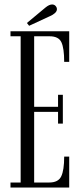

<svg xmlns="http://www.w3.org/2000/svg" viewBox="-20 -840 364 860"><path d="M27 0V-22.5H72.5V-677.5H27V-700H290V-563H267.5Q267.5 -624 255 -650.8Q242.5 -677.5 202 -677.5H133V-361.5H240V-415.5H261.5V-286.5H240V-339H133V-22.5H200.5Q241 -22.5 254.2 -50Q267.5 -77.5 267.5 -138.5H290V0ZM110.5 -724.5 100.5 -737 184 -806.5Q200.5 -820 213.5 -820Q226 -820 232.5 -808.5Q235 -804 235 -799Q235 -789.5 225.8 -781.2Q216.5 -773 204.5 -768Z"/></svg>

Font: Imbue 50pt Light
Style: Regular
Weight: 300
Designer: Tyler Finck
Foundry: Etcetera Type Company
Version: Version 1.102; ttfautohint (v1.8.3)